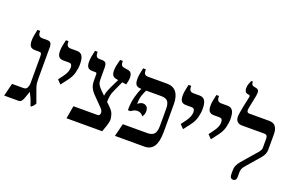

<svg xmlns="http://www.w3.org/2000/svg" viewBox="-103 -1280 2612 1699"><g transform="rotate(20 1203.0 -430.0)"><path d="M260 9Q247 -32 235.5 -58Q224 -84 211 -109L190 -50Q181 -23 171 -11.5Q161 0 144 0H9L39 -121H149Q172 -121 181.5 -141Q191 -161 191 -184V-435Q191 -456 186.5 -463.5Q182 -471 163 -471H129Q98 -471 84.5 -487Q71 -503 71 -541Q71 -565 75.5 -589Q80 -613 87 -647H113V-636Q113 -592 153 -592H198Q221 -592 231.5 -580.5Q242 -569 242 -538V-242Q242 -222 243.5 -206.5Q245 -191 250 -173Q255 -155 266 -127L301 -31Q295 -18 286 -8Q277 2 267 9Z M443 -262 408 -298 440 -341Q462 -371 470 -393Q478 -415 478 -435Q478 -450 471.5 -460.5Q465 -471 445 -471H397Q365 -471 351.5 -487.5Q338 -504 338 -541Q338 -565 342.5 -588Q347 -611 355 -647H380V-636Q380 -592 421 -592H479Q513 -592 529 -568Q545 -544 545 -489Q545 -451 533.5 -407.5Q522 -364 488 -321Z M596 0 617 -121H841Q855 -121 861 -129Q867 -136 867 -148Q867 -158 863.5 -166.5Q860 -175 850 -187L754 -285Q733 -307 721.5 -333.5Q710 -360 710 -401V-451Q710 -463 707.5 -467Q705 -471 697 -471H670Q638 -471 625 -487Q612 -503 612 -540Q612 -562 616.5 -587.5Q621 -613 629 -647H654V-637Q654 -615 663 -603.5Q672 -592 693 -592H714Q740 -592 750 -579.5Q760 -567 760 -535V-432Q760 -410 763.5 -395Q767 -380 778 -365.5Q789 -351 811 -329L840 -301Q841 -320 850 -344.5Q859 -369 868 -388L910 -474L892 -477Q868 -481 857 -495.5Q846 -510 846 -543Q846 -563 850.5 -587Q855 -611 865 -647H891V-637Q891 -599 920 -595L956 -589Q981 -586 991 -570.5Q1001 -555 1001 -529Q1001 -513 997.5 -495Q994 -477 990 -462L951 -468L908 -374Q893 -343 888.5 -315.5Q884 -288 884 -259L921 -223Q949 -195 957 -168Q965 -141 966 -122Q966 -100 954.5 -64Q943 -28 932 0Z M1052 0 1082 -121H1310Q1359 -121 1377.5 -144.5Q1396 -168 1396 -219V-380Q1396 -430 1377.5 -450.5Q1359 -471 1319 -471H1175Q1165 -453 1152.5 -418.5Q1140 -384 1140 -339V-334Q1149 -341 1161.5 -348Q1174 -355 1188 -355Q1209 -355 1223.5 -341.5Q1238 -328 1238 -298Q1238 -279 1232 -266Q1226 -253 1221 -245Q1211 -259 1197 -267.5Q1183 -276 1164 -276Q1137 -276 1107 -253H1082V-264Q1082 -327 1097.5 -383Q1113 -439 1129 -469V-471H1124Q1092 -471 1079 -487.5Q1066 -504 1066 -541Q1066 -563 1070 -587.5Q1074 -612 1082 -647H1108V-637Q1108 -615 1117 -603.5Q1126 -592 1148 -592H1328Q1386 -592 1416 -553Q1446 -514 1446 -442V-183Q1446 -88 1417 -44Q1388 0 1330 0Z M1598 -262 1563 -298 1595 -341Q1617 -371 1625 -393Q1633 -415 1633 -435Q1633 -450 1626.5 -460.5Q1620 -471 1600 -471H1552Q1520 -471 1506.5 -487.5Q1493 -504 1493 -541Q1493 -565 1497.5 -588Q1502 -611 1510 -647H1535V-636Q1535 -592 1576 -592H1634Q1668 -592 1684 -568Q1700 -544 1700 -489Q1700 -451 1688.5 -407.5Q1677 -364 1643 -321Z M1860 -262 1825 -298 1857 -341Q1879 -371 1887 -393Q1895 -415 1895 -435Q1895 -450 1888.5 -460.5Q1882 -471 1862 -471H1814Q1782 -471 1768.5 -487.5Q1755 -504 1755 -541Q1755 -565 1759.5 -588Q1764 -611 1772 -647H1797V-636Q1797 -592 1838 -592H1896Q1930 -592 1946 -568Q1962 -544 1962 -489Q1962 -451 1950.5 -407.5Q1939 -364 1905 -321Z M2167 7Q2136 7 2136 -32V-70Q2136 -97 2145 -117Q2154 -137 2172 -159L2300 -307Q2310 -320 2314 -328.5Q2318 -337 2318 -349V-436Q2318 -471 2288 -471H2075Q2049 -471 2032.5 -486.5Q2016 -502 2016 -532Q2016 -547 2020.5 -574.5Q2025 -602 2031 -633Q2037 -664 2043 -689.5Q2049 -715 2051 -727Q2055 -744 2044 -747L2026 -750Q1999 -756 1999 -796Q1999 -818 2006.5 -837.5Q2014 -857 2020 -869H2035V-863Q2035 -835 2057 -831L2084 -825Q2101 -821 2106 -805.5Q2111 -790 2105 -759L2080 -635Q2072 -592 2102 -592H2289Q2333 -592 2351 -565Q2369 -538 2369 -496V-349Q2369 -308 2338 -271L2220 -134Q2197 -108 2197 -73V-32Q2197 7 2167 7Z"/></g></svg>

Font: Noto Serif Hebrew Condensed SemiBold
Style: Regular
Weight: 600
Width: 3
Designer: Monotype Design Team
Foundry: Monotype Imaging Inc.
Version: Version 2.004; ttfautohint (v1.8.4.7-5d5b)